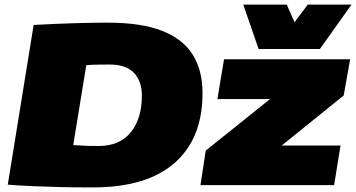

<svg xmlns="http://www.w3.org/2000/svg" viewBox="-20 -809 1556 839"><path d="M385 10Q306 10 242.5 8.5Q179 7 123.5 4.5Q68 2 14 -2L127 -700Q222 -705 301.5 -707.5Q381 -710 451 -710Q598 -710 689 -674Q780 -638 822.5 -569.5Q865 -501 865 -402Q865 -204 743 -97Q621 10 385 10ZM411 -171Q503 -171 551.5 -231Q600 -291 600 -391Q600 -454 565.5 -490.5Q531 -527 460 -527Q424 -527 400 -526.5Q376 -526 357 -524L300 -175Q321 -174 336 -173Q351 -172 368.5 -171.5Q386 -171 411 -171ZM856 0 879 -151 1160 -376H930L959 -550H1510L1482 -392L1211 -173H1468L1440 0ZM1516 -789 1378 -595H1110L1043 -789H1233L1267 -712L1325 -789Z"/></svg>

Font: Georama Expanded Black
Style: Italic
Weight: 900
Width: 7
Italic angle: -9°
Designer: Jean-Baptiste Levee
Foundry: Production Type
Version: Version 1.000